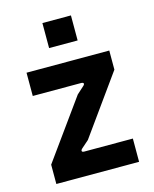

<svg xmlns="http://www.w3.org/2000/svg" viewBox="-107 -773 678 845"><g transform="rotate(-15 232.0 -350.0)"><path d="M44 0H421V-106H198C190 -106 184 -112 195 -122L228 -151L421 -420V-507H44V-401H266C274 -401 281 -395 269 -385L237 -356L44 -88ZM168 -586H298V-700H168Z"/></g></svg>

Font: Finlandica SemiBold
Style: Regular
Weight: 600
Designer: Niklas Ekholm, Juho Hiilivirta, Jaakko Suomalainen
Foundry: Helsinki Type Studio
Version: Version 2.000;Glyphs 3.2 (3202)